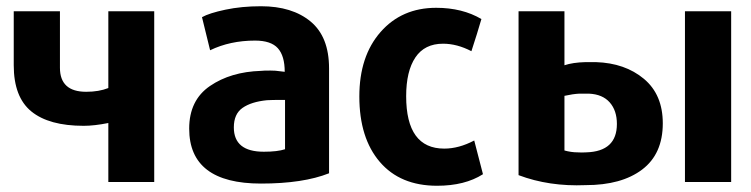

<svg xmlns="http://www.w3.org/2000/svg" viewBox="-20 -575 2405 615"><path d="M474 8H327V-181Q282 -172 248 -172Q137 -172 80.5 -218Q24 -264 24 -366V-539H172V-358Q172 -281 256 -281Q297 -281 327 -293V-539H474Z M1034 -356V-20Q951 13 816 13Q586 13 586 -163Q586 -254 652.5 -299.5Q719 -345 816 -348Q823 -349 846 -349Q854 -349 862 -348.5Q870 -348 879 -346.5Q888 -345 892 -345Q892 -396 870 -420.5Q848 -445 797 -445Q717 -445 653 -414L627 -520Q650 -533 702 -544Q754 -555 816 -555Q916 -555 975 -506Q1034 -457 1034 -356ZM893 -97V-255Q846 -255 835 -254Q785 -249 757 -229.5Q729 -210 729 -167Q729 -89 825 -89Q869 -89 893 -97Z M1527 -17Q1469 20 1380 20Q1262 20 1196.5 -56.5Q1131 -133 1131 -266Q1131 -395 1199 -472.5Q1267 -550 1377 -550Q1461 -550 1522 -514Q1509 -469 1490 -411Q1444 -435 1399 -435Q1340 -435 1310.5 -391Q1281 -347 1281 -267Q1281 -99 1403 -99Q1450 -99 1499 -125Z M1641 -539H1788V-366Q1815 -375 1855 -376H1889Q1982 -373 2042.5 -322.5Q2103 -272 2103 -180Q2103 -82 2037 -32Q1971 18 1856 18Q1739 23 1641 -14ZM1956 -178Q1956 -221 1933 -247Q1910 -273 1867 -275H1835Q1815 -274 1788 -268V-93Q1810 -87 1830 -87Q1843 -86 1858 -87Q1956 -90 1956 -178ZM2322 8H2174V-539H2322Z"/></svg>

Font: Repo
Style: Bold
Weight: 700
Designer: Stefan Peev
Foundry: Context Ltd
Version: Version 001.000